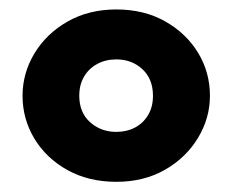

<svg xmlns="http://www.w3.org/2000/svg" viewBox="-20 -726 480 396"><path d="M220 -351Q163 -351 119.2 -375.2Q75.5 -399.5 51 -440Q26.5 -480.5 26.5 -528.5Q26.5 -575 51 -615.8Q75.5 -656.5 119.2 -681.5Q163 -706.5 220 -706.5Q277 -706.5 320.5 -682Q364 -657.5 388.5 -617.2Q413 -577 413 -528.5Q413 -482.5 388.5 -441.8Q364 -401 320.5 -376Q277 -351 220 -351ZM220 -454Q241.5 -454 258.5 -463Q275.5 -472 285.5 -488.8Q295.5 -505.5 295.5 -528.5Q295.5 -563 273.8 -583.2Q252 -603.5 220 -603.5Q198 -603.5 180.8 -594.2Q163.5 -585 153.5 -568.2Q143.5 -551.5 143.5 -528.5Q143.5 -494 165.8 -474Q188 -454 220 -454Z"/></svg>

Font: Geologica Thin Roman ExtraBold
Style: Regular
Weight: 800
Version: Version 1.010;gftools[0.9.28]